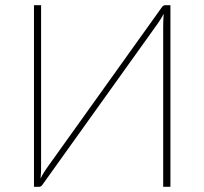

<svg xmlns="http://www.w3.org/2000/svg" viewBox="-20 -723 791 743"><path d="M639.5 -703V0H611.5V-618.5Q611.5 -631 612 -643.8Q612.5 -656.5 613.5 -670Q608 -658.5 602 -649.5Q596 -640.5 590.5 -632L144.5 -8.5Q139.5 0 131 0H111.5V-703H139V-84.5Q139 -71.5 138.8 -58.8Q138.5 -46 137 -32Q142.5 -43.5 148.2 -52.8Q154 -62 160 -71L606 -694.5Q611.5 -703 620 -703Z"/></svg>

Font: Lato 2
Style: Regular
Weight: 200
Designer: Lukasz Dziedzic with Adam Twardoch and Botio Nikoltchev
Foundry: tyPoland Lukasz Dziedzic
Version: Version 2.015; 2015-08-06; http://www.latofonts.com/